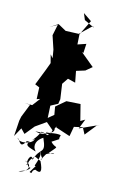

<svg xmlns="http://www.w3.org/2000/svg" viewBox="-182 -998 995 1469"><g transform="rotate(15 315.5 -263.5)"><path d="M274 40C335 14 287 -28 288 -17C310 58 221 75 265 63C247 52 210 42 207 52C201 91 124 163 177 114C174 156 65 181 48 139C73 154 83 220 123 145H145C111 181 153 187 208 205C170 161 193 116 238 88C294 212 232 161 202 273C182 212 151 303 173 315C144 333 212 318 146 293C211 308 204 368 121 387C144 370 185 370 203 336C166 336 162 283 216 244L263 266C299 341 290 363 242 340C208 354 235 383 204 368C253 283 239 325 229 310C268 202 241 214 247 196C260 252 286 233 260 260C304 170 320 178 284 207C373 157 359 192 308 189C381 102 350 153 306 101C391 43 342 90 362 36C328 21 230 57 256 34C248 55 225 72 166 56L304 49ZM394 -825 383 -835 294 -750 191 -746 126 -782 64 -743 121 -775 103 -688 138 -583 149 -518 127 -543 144 -478 123 -421 72 -291 108 -276 112 -184 138 -193 91 -131 32 -130 76 -133 33 -25 26 9 18 133 57 62 91 97 152 22 233 -35 293 16 314 -23 313 -14 428 24 442 -53 509 -68 536 -17 611 -111 631 -119 481 -51 512 -129 478 -109 446 -235 336 -228 263 -166 274 -103 231 -67 226 -163 287 -196 281 -194 287 -230 270 -348 303 -397 364 -382 347 -471 415 -492 463 -532 354 -622 366 -618 370 -691 305 -669 300 -748 359 -868 291 -914 312 -864C340 -851 367 -838 394 -825Z"/></g></svg>

Font: Hussar Lance
Style: ExBdObl
Weight: 700
Foundry: Cannot Into Space Fonts, PlusOne Fonts
Version: Version 2.270